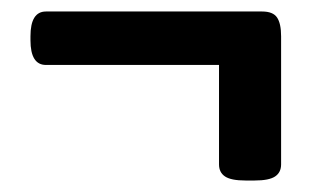

<svg xmlns="http://www.w3.org/2000/svg" viewBox="-20 -384 560 334"><path d="M407 -70Q382 -70 371.5 -77Q361 -84 361 -98V-271H60Q33 -271 33 -314V-321Q33 -364 60 -364H436Q455 -364 462 -353.5Q469 -343 469 -321V-98Q469 -84 458.5 -77Q448 -70 423 -70Z"/></svg>

Font: Asap Condensed SemiBold
Style: Regular
Weight: 600
Width: 3
Designer: Pablo Cosgaya
Foundry: Omnibus-Type
Version: Version 3.001; ttfautohint (v1.8.4.7-5d5b)